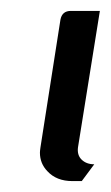

<svg xmlns="http://www.w3.org/2000/svg" viewBox="-20 -332 203 352"><path d="M53.2 -52.2Q53.2 -55.2 54.2 -62L90.8 -295.9Q93.8 -312 109.9 -312H163.1L123 -62Q121.1 -47.9 129.4 -39.6Q138.2 -30.8 152.8 -30.8L129.9 0H112.8Q83.5 0 66.9 -18.1Q53.2 -32.2 53.2 -52.2Z"/></svg>

Font: Hhenum
Style: Italic
Weight: 400
Designer: T. Christopher White
Version: Version 1.0